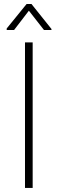

<svg xmlns="http://www.w3.org/2000/svg" viewBox="-20 -918 282 938"><path d="M139.6 -710.9V0H102.1V-710.9ZM133.8 -898.4 231.4 -776.4V-771.5H194.8L121.1 -865.7L48.8 -771.5H12.7V-778.8L109.9 -898.4Z"/></svg>

Font: Roboto Condensed ExtraLight
Style: Regular
Weight: 250
Designer: Christian Robertson
Foundry: Google
Version: Version 3.008; 2023